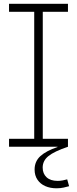

<svg xmlns="http://www.w3.org/2000/svg" viewBox="-20 -772 405 1010"><path d="M27.5 -710V-752H337.5V-710H205V-42H337.5V0H27.5V-42H160V-710ZM333.5 171.5 343.5 207.5Q331 211 314.2 214.8Q297.5 218.5 277 218.5Q244 218.5 218 207Q192 195.5 177 173.2Q162 151 162 120Q162 77 192.5 49.2Q223 21.5 282.5 1.5V-16L337.5 0Q265 24.5 234.8 49Q204.5 73.5 204.5 109.5Q204.5 141.5 225 160.5Q245.5 179.5 283 179.5Q297 179.5 310 177Q323 174.5 333.5 171.5Z"/></svg>

Font: Hepta Slab ExtraLight Light
Style: Regular
Weight: 300
Version: Version 1.100